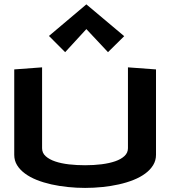

<svg xmlns="http://www.w3.org/2000/svg" viewBox="-20 -873 812 902"><path d="M712.9 -546.9V-145.5Q712.9 -119.1 699.5 -97.2Q686 -75.2 662.6 -57.9Q639.2 -40.5 607.4 -27.8Q575.7 -15.1 538.6 -6.8Q501.5 1.5 460.9 5.6Q420.4 9.8 379.9 9.8Q339.4 9.8 298.8 5.6Q258.3 1.5 221.2 -6.8Q184.1 -15.1 152.3 -27.8Q120.6 -40.5 97.2 -57.9Q73.7 -75.2 60.3 -96.9Q46.9 -118.7 46.9 -145.5V-546.9L177.7 -556.6V-176.8Q177.7 -154.3 194.6 -139.2Q211.4 -124 239.5 -114.5Q267.6 -105 304.2 -100.8Q340.8 -96.7 379.9 -96.7Q420.9 -96.7 457.5 -101.3Q494.1 -106 521.5 -115.5Q548.8 -125 564.9 -140.1Q581.1 -155.3 581.1 -176.8V-556.6ZM563.5 -703.1 487.3 -627.9 385.7 -736.3 286.1 -627.9 210 -704.1 385.7 -852.5Z"/></svg>

Font: Revalia
Style: Regular
Weight: 400
Designer: Johan Kallas, Mihkel Virkus
Foundry: Johan Kallas, Mihkel Virkus
Version: Version 1.001